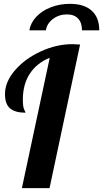

<svg xmlns="http://www.w3.org/2000/svg" viewBox="-20 -980 537 1000"><path d="M168.5 -892C148.8 -870.7 137 -847.3 133 -822H219C222.3 -845.3 234.5 -865 255.5 -881C276.5 -897 301 -905 329 -905C353.7 -905 372.8 -897.8 386.5 -883.5C400.2 -869.2 407 -848.7 407 -822H497C497 -866.7 483.8 -900.8 457.5 -924.5C431.2 -948.2 393.3 -960 344 -960C308.7 -960 275.5 -954 244.5 -942C213.5 -930 188.2 -913.3 168.5 -892ZM239 -679 94 0H238L397 -748C379.7 -749.3 366.3 -750 357 -750C302.3 -750 247.7 -737.5 193 -712.5C138.3 -687.5 93.5 -654.8 58.5 -614.5C23.5 -574.2 6 -532.7 6 -490C6 -455.3 14.8 -430.5 32.5 -415.5C50.2 -400.5 77 -393 113 -393C113 -394.3 110.7 -399.8 106 -409.5C101.3 -419.2 99 -436.3 99 -461C99 -514.3 111.2 -559.5 135.5 -596.5C159.8 -633.5 194.3 -661 239 -679Z"/></svg>

Font: DonutKreme
Style: Regular
Weight: 400
Designer: Impallari Type
Foundry: Impallari Type
Version: Version 2.100